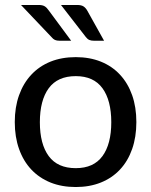

<svg xmlns="http://www.w3.org/2000/svg" viewBox="-20 -746 609 773"><path d="M285 -516Q341 -516 386.2 -497.8Q431.5 -479.5 463.2 -445.2Q495 -411 512 -362.8Q529 -314.5 529 -254.5Q529 -194.5 512 -146Q495 -97.5 463.2 -63.5Q431.5 -29.5 386.2 -11.2Q341 7 285 7Q228.5 7 183.2 -11.2Q138 -29.5 106 -63.5Q74 -97.5 56.8 -146Q39.5 -194.5 39.5 -254.5Q39.5 -314.5 56.8 -362.8Q74 -411 106 -445.2Q138 -479.5 183.2 -497.8Q228.5 -516 285 -516ZM285 -69Q357 -69 392.5 -117.5Q428 -166 428 -254Q428 -342 392.5 -390.8Q357 -439.5 285 -439.5Q212 -439.5 176.2 -390.8Q140.5 -342 140.5 -254Q140.5 -166 176.2 -117.5Q212 -69 285 -69ZM290 -726Q307.5 -726 316.2 -720.2Q325 -714.5 331.5 -703L399 -582H358.5Q347 -582 339.5 -585.2Q332 -588.5 325.5 -597L225.5 -726ZM135.5 -726Q144 -726 150.2 -724.5Q156.5 -723 161 -720Q165.5 -717 169.2 -712.8Q173 -708.5 177 -703L266.5 -582H220Q208.5 -582 201.2 -585.2Q194 -588.5 187 -597L64.5 -726Z"/></svg>

Font: Lato 2
Style: Regular
Weight: 500
Designer: Lukasz Dziedzic with Adam Twardoch and Botio Nikoltchev
Foundry: tyPoland Lukasz Dziedzic
Version: Version 2.015; 2015-08-06; http://www.latofonts.com/